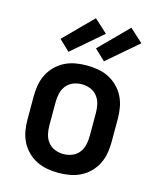

<svg xmlns="http://www.w3.org/2000/svg" viewBox="-118 -863 785 957"><g transform="rotate(15 275.0 -384.5)"><path d="M275 12Q246 12 217 7Q188 2 162 -11Q136 -24 115 -45Q94 -66 81 -92Q68 -118 63 -147Q58 -176 58 -205V-325Q58 -354 63 -383Q68 -412 81 -438Q94 -464 115 -485Q136 -506 162 -519Q188 -532 217 -537Q246 -542 275 -542Q304 -542 333 -537Q362 -532 388 -519Q414 -506 435 -485Q456 -464 469 -438Q482 -412 487 -383Q492 -354 492 -325V-205Q492 -176 487 -147Q482 -118 469 -92Q456 -66 435 -45Q414 -24 388 -11Q362 2 333 7Q304 12 275 12ZM275 -85Q298 -85 319.5 -93.5Q341 -102 355 -120Q369 -138 374 -160Q379 -182 379 -205V-325Q379 -348 374 -370Q369 -392 355 -410Q341 -428 319.5 -436.5Q298 -445 275 -445Q252 -445 230.5 -436.5Q209 -428 195 -410Q181 -392 176 -370Q171 -348 171 -325V-205Q171 -182 176 -160Q181 -138 195 -120Q209 -102 230.5 -93.5Q252 -85 275 -85ZM351 -584 296 -636 440 -781 508 -719ZM168 -584 113 -636 257 -781 325 -719Z"/></g></svg>

Font: Lode Term
Style: Bold
Weight: 700
Monospace: yes
Designer: Belleve Invis
Foundry: Belleve Invis
Version: Version 29.2.0